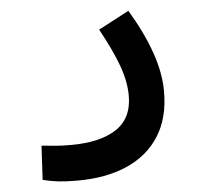

<svg xmlns="http://www.w3.org/2000/svg" viewBox="-45 -365 675 647"><g transform="rotate(-5 293.0 -41.5)"><path d="M192.4 235.8Q153.3 235.8 127.7 232.9Q102.1 230 74.7 223.1L81.1 107.9Q108.9 110.8 129.2 112.5Q149.4 114.3 180.7 114.3Q278.8 114.3 333.7 78.4Q388.7 42.5 388.7 -34.2Q388.7 -82 368.9 -136.5Q349.1 -190.9 308.6 -264.6L412.1 -319.3Q458.5 -242.2 483.4 -171.6Q508.3 -101.1 508.3 -38.1Q508.3 52.2 469 113.3Q429.7 174.3 358.6 205.1Q287.6 235.8 192.4 235.8Z"/></g></svg>

Font: Cascadia Code SemiBold
Style: Regular
Weight: 600
Monospace: yes
Designer: Aaron Bell
Foundry: Saja Typeworks
Version: Version 2404.023; ttfautohint (v1.8.4)